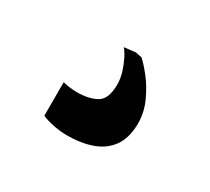

<svg xmlns="http://www.w3.org/2000/svg" viewBox="-66 -108 498 456"><g transform="rotate(30 183.0 120.0)"><path d="M151.5 246Q133.5 246 114.8 242.2Q96 238.5 82 232.5V140.5Q91 143 102.2 144.2Q113.5 145.5 119.5 145.5Q153 145.5 174 133.8Q195 122 195 81.5Q195 66 190 49.5Q185 33 178 19Q171 5 164 -3L195 -6.5L212.5 -3Q224 7 241 28.5Q258 50 271.2 79Q284.5 108 284 140.5Q283 178.5 266 201.8Q249 225 219.5 235.5Q190 246 151.5 246Z"/></g></svg>

Font: Merriweather 96pt Black
Style: Regular
Weight: 900
Version: Version 2.100